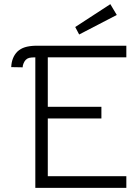

<svg xmlns="http://www.w3.org/2000/svg" viewBox="-20 -904 674 924"><path d="M104 -616Q98 -610 93.5 -599.5Q89 -589 89 -580L34 -581Q36 -628 64 -656Q79 -670 99.5 -676.5Q120 -683 151 -684H588V-628H210V-390H468V-334H210V-56H588V0H150V-628Q130 -628 120.5 -625.5Q111 -623 104 -616ZM342 -774 511 -884 542 -832 361 -738Z"/></svg>

Font: Bellota
Style: Regular
Weight: 400
Designer: Kemie Guaida
Foundry: Kemie Guaida
Version: Version 4.001